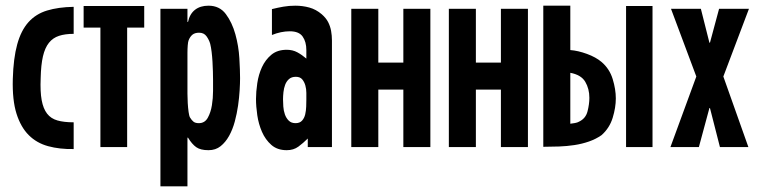

<svg xmlns="http://www.w3.org/2000/svg" viewBox="-20 -517 2673 675"><path d="M239 -398Q209 -398 187.5 -391Q166 -384 152 -366.5Q138 -349 131 -319Q124 -289 123 -242Q121 -195 126.5 -165Q132 -135 145.5 -117.5Q159 -100 182 -93.5Q205 -87 239 -87V7Q190 8 149.5 -3Q109 -14 81 -42Q53 -70 38 -117.5Q23 -165 25 -239Q27 -312 40.5 -361Q54 -410 80 -439Q106 -468 145.5 -480Q185 -492 239 -493Z M274 -420V-496H487V-420H427V0H333V-420Z M544 -486H639V-440H641Q647 -468 665.5 -482.5Q684 -497 713 -497Q752 -497 774 -467.5Q796 -438 807.5 -396.5Q819 -355 821.5 -312Q824 -269 824 -242Q824 -225 822.5 -199.5Q821 -174 817 -146Q813 -118 805.5 -90Q798 -62 785.5 -39.5Q773 -17 755.5 -3Q738 11 713 11Q685 11 670 0.5Q655 -10 641 -33H639V138H544ZM639 -211Q639 -203 639 -187.5Q639 -172 640 -155Q641 -138 643 -123.5Q645 -109 648 -104Q654 -94 660.5 -89Q667 -84 679 -84Q700 -84 710.5 -103Q721 -122 725 -147Q729 -172 729 -197.5Q729 -223 729 -236Q729 -249 728.5 -266Q728 -283 727 -300.5Q726 -318 724 -334.5Q722 -351 719 -363Q715 -377 706 -389.5Q697 -402 680 -402Q665 -402 656.5 -395Q648 -388 643 -375Q641 -370 640 -357.5Q639 -345 639 -331Q639 -317 639 -304Q639 -291 639 -285Z M1062 -30Q1046 -14 1029 -1.5Q1012 11 988 11Q955 11 934 -7.5Q913 -26 901 -53.5Q889 -81 884.5 -112Q880 -143 880 -169Q880 -194 884.5 -224.5Q889 -255 901 -281Q913 -307 934 -324.5Q955 -342 988 -342Q1009 -342 1025.5 -333Q1042 -324 1057 -311V-341Q1057 -370 1044 -388.5Q1031 -407 999 -407Q968 -407 936 -394V-485Q956 -490 976 -493.5Q996 -497 1018 -497Q1044 -497 1067.5 -490.5Q1091 -484 1111 -467Q1126 -454 1133.5 -439.5Q1141 -425 1144 -408.5Q1147 -392 1147 -374.5Q1147 -357 1147 -339V0H1062ZM1019 -84Q1034 -84 1042 -93Q1050 -102 1053 -115Q1056 -128 1056.5 -142.5Q1057 -157 1057 -167Q1057 -177 1057 -190.5Q1057 -204 1053.5 -216.5Q1050 -229 1042.5 -238Q1035 -247 1020 -247Q1005 -247 996 -239Q987 -231 982.5 -219Q978 -207 976.5 -193Q975 -179 975 -168Q975 -157 976 -142.5Q977 -128 981.5 -115Q986 -102 995 -93Q1004 -84 1019 -84Z M1215 -486H1310V-297H1398V-486H1493V0H1398V-202H1310V0H1215Z M1558 -486H1653V-297H1741V-486H1836V0H1741V-202H1653V0H1558Z M1985 -341Q2012 -339 2043.5 -327.5Q2075 -316 2095 -299Q2123 -275 2134 -239Q2145 -203 2145 -171Q2145 -139 2134 -103Q2123 -67 2095 -42Q2075 -28 2050.5 -19.5Q2026 -11 1999.5 -7Q1973 -3 1946 -2Q1919 -1 1895 -1H1890V-497H1985ZM2274 -496V0H2181V-496ZM1985 -82Q1993 -83 2001.5 -84.5Q2010 -86 2015 -89Q2039 -100 2045.5 -125.5Q2052 -151 2052 -173Q2052 -205 2037.5 -229.5Q2023 -254 1985 -261Z M2428 -248 2339 -486H2444L2474 -367H2476L2508 -486H2613L2523 -248L2611 0H2511L2476 -137H2474L2437 0H2337Z"/></svg>

Font: Osterbar
Style: Regular
Weight: 500
Width: 3
Designer: Peter Wiegel, Basierend auf Erbar schmal-halbfette Grotesk v. Jacob Erbar
Foundry: Peter Wiegel
Version: Version 1.0